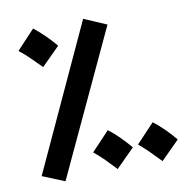

<svg xmlns="http://www.w3.org/2000/svg" viewBox="-81 -779 899 893"><g transform="rotate(-10 368.5 -332.0)"><path d="M157 33 52 -10 369 -697 476 -651ZM147 -508Q118 -537 97.5 -557.5Q77 -578 47 -602L132 -693Q161 -670 187 -644Q213 -618 233 -594ZM406 19Q378 -11 357.5 -31.5Q337 -52 307 -77L392 -167Q421 -145 447 -118.5Q473 -92 493 -68ZM618 19Q589 -11 568.5 -31.5Q548 -52 519 -77L604 -167Q633 -145 659 -118.5Q685 -92 705 -68Z"/></g></svg>

Font: Noto Sans Arabic SemCond
Style: Bold
Weight: 700
Width: 4
Designer: Monotype Design Team, Nadine Chahine, Nizar Qandah and Khaled Hosny
Foundry: Monotype Imaging Inc.
Version: Version 2.012; ttfautohint (v1.8.4.7-5d5b)